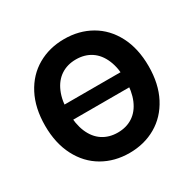

<svg xmlns="http://www.w3.org/2000/svg" viewBox="-159 -884 1070 1061"><g transform="rotate(-30 376.5 -353.5)"><path d="M604.4 -305.6H148.7V-402H604.4ZM376.5 9.8Q281.9 9.8 206.9 -33.6Q132 -76.9 89.2 -159.4Q46.4 -241.9 46.4 -353.5Q46.4 -466.6 89.2 -548.7Q132 -630.7 206.9 -673.7Q281.9 -716.8 376.5 -716.8Q471.2 -716.8 546.2 -673.7Q621.1 -630.7 663.9 -548.7Q706.7 -466.6 706.7 -353.5Q706.7 -241.4 663.9 -159.1Q621.1 -76.9 546.2 -33.6Q471.2 9.8 376.5 9.8ZM376.5 -586.7Q321.5 -586.7 280.5 -559.8Q239.5 -532.9 217.2 -480.4Q194.9 -428 194.9 -353.5Q194.9 -279 217.2 -226.6Q239.5 -174.2 280.5 -147.3Q321.5 -120.4 376.5 -120.4Q432 -120.4 472.8 -147.3Q513.6 -174.2 535.9 -226.6Q558.2 -279 558.2 -353.5Q558.2 -428 535.9 -480.4Q513.6 -532.9 472.8 -559.8Q432 -586.7 376.5 -586.7Z"/></g></svg>

Font: WEMIX Pretendard Variable
Style: Regular
Weight: 400
Designer: Base glyphs from Inter by Rasmus Andersson; Hangeul glyphs from Noto Sans CJK(Source Han Sans) by Jang Soo-young and Kan
Foundry: Kil Hyung-jin
Version: Version 1.000;Glyphs 3.2 (3208)